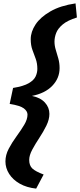

<svg xmlns="http://www.w3.org/2000/svg" viewBox="-20 -833 473 1131"><path d="M12 118Q12 80 31.5 43Q51 6 77 -29.5Q103 -65 122.5 -97.5Q142 -130 142 -158Q142 -178 120.5 -194.5Q99 -211 37 -221L57 -315Q119 -325 149.5 -343Q180 -361 190 -383Q200 -405 200 -427Q200 -460 190.5 -486Q181 -512 171 -539Q161 -566 161 -602Q161 -646 189.5 -689Q218 -732 277 -766Q336 -800 425 -813L433 -730Q378 -713 349.5 -689Q321 -665 311 -639Q301 -613 301 -588Q301 -564 308.5 -539.5Q316 -515 323.5 -488.5Q331 -462 331 -432Q331 -372 288 -327.5Q245 -283 168 -268Q218 -258 244.5 -229Q271 -200 271 -162Q271 -129 253 -92.5Q235 -56 211.5 -20.5Q188 15 170 48.5Q152 82 152 109Q152 142 170.5 159.5Q189 177 237 195L193 278Q137 272 96.5 249Q56 226 34 191.5Q12 157 12 118Z"/></svg>

Font: Radio Canada
Style: Bold Italic
Weight: 700
Italic angle: -12°
Designer: Charles Daoud, Etienne Aubert Bonn, Alexandre Saumier Demers, Jacques Le Bailly
Foundry: Radio-Canada
Version: Version 2.104; ttfautohint (v1.8.4.7-5d5b);gftools[0.9.28.de